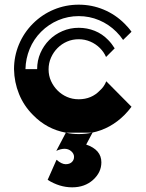

<svg xmlns="http://www.w3.org/2000/svg" viewBox="-20 -566 623 822"><path d="M543 -109Q528 -89 513 -74Q453 -14 374 2H262Q180 -13 121 -74Q82 -113 61.5 -163.5Q41 -214 40 -270Q40 -325 61 -375.5Q82 -426 121 -465Q160 -504 210.5 -525Q261 -546 317 -546Q373 -546 423.5 -525Q474 -504 513 -465Q521 -457 528.5 -448.5Q536 -440 543 -430L507 -395Q495 -413 478 -430Q446 -462 404.5 -479.5Q363 -497 317 -497Q271 -497 229.5 -479.5Q188 -462 156 -430Q124 -398 107 -356.5Q90 -315 89 -270H139Q139 -307 153 -339Q167 -371 191 -395Q215 -419 247.5 -433Q280 -447 317 -447Q353 -447 385.5 -434Q418 -421 443 -395Q458 -380 471 -359L434 -322Q425 -343 408 -360Q390 -378 366.5 -388Q343 -398 317 -398Q290 -398 267 -388Q244 -378 226.5 -360.5Q209 -343 198.5 -319.5Q188 -296 188 -269Q188 -242 198.5 -219Q209 -196 226.5 -178.5Q244 -161 267 -151Q290 -141 317 -141Q372 -141 408 -179Q426 -195 435 -218ZM376 2 349 53Q414 75 414 129Q414 172 378.5 204Q343 236 289 236Q235 236 184 204L222 118Q244 137 261 137Q278 137 287.5 128Q297 119 297 105.5Q297 92 285 81.5Q273 71 256.5 71Q240 71 221 80L262 2Q289 8 317 8Q347 8 374 2Z"/></svg>

Font: Balans
Style: Regular
Weight: 400
Designer: Thomas Breure
Foundry: Thomas Breure
Version: Version 2.001